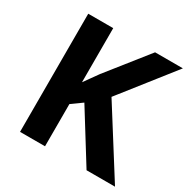

<svg xmlns="http://www.w3.org/2000/svg" viewBox="-161 -859 987 1005"><g transform="rotate(30 332.0 -357.0)"><path d="M664 0H492L305 -301L241 -255V0H90V-714H241V-387Q256 -408 271 -429Q286 -450 301 -471L494 -714H662L413 -398Z"/></g></svg>

Font: Noto Sans Sinhala
Style: Regular
Weight: 400
Designer: Jelle Bosma - Monotype Design Team
Foundry: Monotype Imaging Inc.
Version: Version 2.006